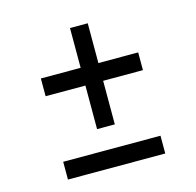

<svg xmlns="http://www.w3.org/2000/svg" viewBox="-89 -714 779 765"><g transform="rotate(-15 300.0 -331.5)"><path d="M501 -113.8V-40.5H99.6V-113.8ZM501 -457.5V-384.3H336.9V-204.6H263.7V-384.3H99.6V-457.5H263.7V-621.6H336.9V-457.5Z"/></g></svg>

Font: Anka/Coder
Style: Regular
Weight: 400
Monospace: yes
Version: Version 001.100